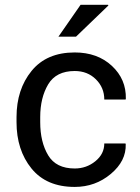

<svg xmlns="http://www.w3.org/2000/svg" viewBox="-20 -752 571 783"><path d="M284.7 -64.9Q332.5 -64.9 368.9 -94.5Q405.3 -124 405.3 -167H491.7L492.7 -164.1Q495.1 -95.7 431.9 -42.7Q368.7 10.3 284.7 10.3Q169.4 10.3 108.4 -64.9Q47.4 -140.1 47.4 -253.9V-274.4Q47.4 -387.2 108.6 -462.6Q169.9 -538.1 284.7 -538.1Q377.4 -538.1 436.3 -483.4Q495.1 -428.7 493.2 -349.1L492.2 -346.2H405.3Q405.3 -394.5 371.1 -428.5Q336.9 -462.4 284.7 -462.4Q209 -462.4 176.5 -408Q144 -353.5 144 -274.4V-253.9Q144 -172.9 176.3 -118.9Q208.5 -64.9 284.7 -64.9ZM308.6 -732.4H420.9L421.9 -729.5L290 -602.5H218.3Z"/></svg>

Font: GeogebraSans
Style: Regular
Weight: 400
Designer: Google
Version: Version 1.100140; 2013